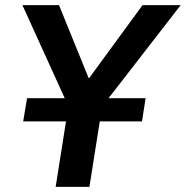

<svg xmlns="http://www.w3.org/2000/svg" viewBox="-20 -725 721 745"><path d="M196 0 254 -367 263 -274 67 -705H209L324 -422H326L533 -705H681L347 -274L385 -367L327 0ZM70 -254 85 -344H545L531 -254Z"/></svg>

Font: Nunito Sans 7pt SemiCondensed
Style: Bold Italic
Weight: 700
Width: 4
Italic angle: -9°
Designer: Vernon Adams
Foundry: Vernon Adams
Version: Version 3.101;gftools[0.9.27]